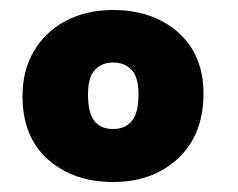

<svg xmlns="http://www.w3.org/2000/svg" viewBox="-20 -767 477 384"><path d="M206 -403Q127 -403 76 -448Q25 -493 25 -575Q25 -626 48 -665Q71 -704 112 -725.5Q153 -747 206 -747Q286 -747 336.5 -702Q387 -657 387 -580Q387 -498 336.5 -450.5Q286 -403 206 -403ZM206 -509Q231 -509 244 -525.5Q257 -542 257 -578Q257 -613 243 -627.5Q229 -642 206 -642Q184 -642 170 -627.5Q156 -613 156 -578Q156 -542 168.5 -525.5Q181 -509 206 -509Z"/></svg>

Font: Bitter Thin Black
Style: Regular
Weight: 900
Version: Version 3.020